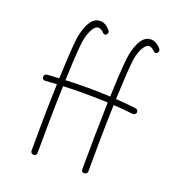

<svg xmlns="http://www.w3.org/2000/svg" viewBox="-145 -923 987 1063"><g transform="rotate(20 348.0 -391.5)"><path d="M326.2 -432.1C284.2 -432.1 240.7 -431.2 195.3 -429.2C197.8 -507.3 201.7 -580.1 207 -637.2C210.4 -673.8 217.8 -704.6 230 -729C241.7 -752.9 254.4 -765.1 268.6 -765.1C277.8 -765.1 290.5 -759.3 304.7 -743.7C311.5 -739.3 317.9 -740.2 324.2 -746.6C329.6 -752.4 330.6 -764.6 324.2 -771C305.7 -792.5 286.1 -803.2 265.6 -803.2C245.6 -803.2 229 -794.9 215.8 -778.3C189.9 -745.1 176.3 -691.4 171.9 -641.1C166.5 -582 163.1 -507.3 159.7 -427.2C136.7 -425.8 113.3 -424.3 89.4 -422.9C79.1 -422.4 72.3 -414.1 72.8 -404.3C74.2 -392.1 80.6 -386.7 91.8 -387.7C113.8 -389.2 135.7 -390.6 158.7 -392.1C153.8 -252.4 152.3 -100.6 152.3 2C152.3 11.7 160.2 19.5 169.9 19.5C182.1 19.5 188 13.7 188 2C188 -101.6 189.5 -253.9 194.3 -393.6C237.8 -395.5 282.7 -396 326.2 -396C369.6 -396 414.1 -395 457.5 -393.1C453.6 -253.9 451.7 -100.6 451.7 2C451.7 13.7 457.5 19.5 469.2 19.5C479 19.5 487.3 11.7 487.3 2C487.3 -100.6 488.3 -252.9 493.2 -391.1C532.7 -388.7 571.3 -385.3 608.9 -380.9C618.2 -380.4 627.9 -386.7 628.4 -396.5C629.9 -405.8 622.6 -415.5 612.8 -416C573.2 -420.4 533.7 -424.3 494.1 -426.8C497.6 -505.4 501 -579.1 506.3 -637.2C509.3 -673.8 516.6 -704.6 528.8 -729C541 -752.9 553.7 -765.1 567.9 -765.1C578.1 -765.1 589.8 -757.8 604 -743.7C610.8 -739.3 617.2 -740.2 623 -746.6C628.9 -752.4 629.4 -764.6 623.5 -771C604.5 -792.5 585 -803.2 564.9 -803.2C544.9 -803.2 528.3 -794.9 515.1 -778.3C489.3 -745.1 475.6 -691.4 471.2 -641.1C465.8 -582.5 461.4 -508.3 459 -428.7C414.6 -431.2 370.6 -432.1 326.2 -432.1Z"/></g></svg>

Font: Mikhak ExtraLight
Style: Regular
Weight: 200
Designer: Amin Abedi
Version: Version 3.2